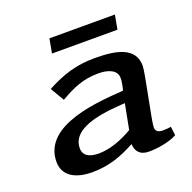

<svg xmlns="http://www.w3.org/2000/svg" viewBox="-111 -707 824 824"><g transform="rotate(-20 301.5 -294.5)"><path d="M45 -87C45 -25 96 7 175 7C249 7 307 -13 374 -49C375 -18 392 7 433 7C472 7 527 -1 563 -21L558 -61C547 -59 533 -58 522 -58C495 -58 488 -69 488 -85C488 -112 534 -318 534 -348C534 -431 455 -450 351 -450C267 -450 205 -430 129 -390L166 -327C227 -362 274 -383 344 -383C387 -383 427 -369 427 -332C427 -308 418 -277 418 -277C310 -269 45 -257 45 -87ZM159 -108C159 -212 338 -219 407 -224L385 -109C339 -82 282 -59 229 -59C186 -59 159 -74 159 -108ZM186 -531H485L497 -596H198Z"/></g></svg>

Font: KpSans
Style: BoldItalic
Weight: 700
Italic angle: -11°
Version: Version 0.66